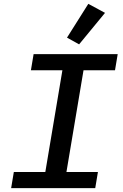

<svg xmlns="http://www.w3.org/2000/svg" viewBox="-20 -980 640 1000"><path d="M476 0 490 -84H326L415 -614H579L593 -698H155L141 -614H305L216 -84H52L38 0ZM527 -913 440 -960 329 -784 392 -749Z"/></svg>

Font: IBM Mono Medium
Style: Italic
Weight: 500
Italic angle: -9°
Monospace: yes
Designer: Mike Abbink, Paul van der Laan, Pieter van Rosmalen
Foundry: Bold Monday
Version: Version 2.3